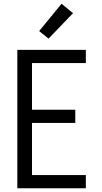

<svg xmlns="http://www.w3.org/2000/svg" viewBox="-20 -1000 540 1020"><path d="M72 0V-735H436V-665H150V-417H380V-347H150V-70H436V0ZM238 -795 188 -835 307 -980 368 -930Z"/></svg>

Font: Iosevka NFM
Style: Regular
Weight: 400
Monospace: yes
Designer: Belleve Invis
Foundry: Belleve Invis
Version: Version 29.0.4; ttfautohint (v1.8.4);Nerd Fonts 3.3.0